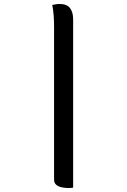

<svg xmlns="http://www.w3.org/2000/svg" viewBox="-20 -784 640 966"><path d="M243 -759Q253 -761 261.5 -762.5Q270 -764 280 -764Q317 -764 332.5 -743Q348 -722 348 -687V160Q338 162 327 162Q292 162 272 152Q252 142 252 120V-650Q252 -679 250 -706Q248 -733 243 -759Z"/></svg>

Font: Recursive Mn Csl St
Style: Regular
Weight: 400
Monospace: yes
Version: Version 1.079;hotconv 1.0.112;makeotfexe 2.5.65598; ttfautoh